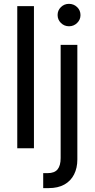

<svg xmlns="http://www.w3.org/2000/svg" viewBox="-20 -759 484 983"><path d="M153.8 -727.5V0H68.4V-727.5ZM290.5 -529.3H376V57.6Q376 101.1 359.1 134.3Q342.3 167.5 309.6 185.8Q276.9 204.1 229 204.1H201.2V127.4H224.1Q258.8 127.4 274.7 108.2Q290.5 88.9 290.5 50.3ZM333.5 -624.5Q309.1 -624.5 292 -641.4Q274.9 -658.2 274.9 -682.1Q274.9 -706.1 292 -722.7Q309.1 -739.3 333 -739.3Q357.4 -739.3 374.8 -722.7Q392.1 -706.1 392.1 -681.6Q392.1 -658.2 374.8 -641.4Q357.4 -624.5 333.5 -624.5Z"/></svg>

Font: Inter 24pt
Style: Regular
Weight: 400
Designer: Rasmus Andersson
Foundry: rsms
Version: Version 4.001;git-66647c0bb